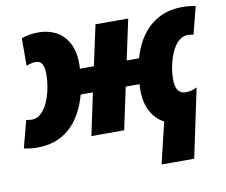

<svg xmlns="http://www.w3.org/2000/svg" viewBox="-105 -666 1145 971"><g transform="rotate(-10 467.5 -180.0)"><path d="M648.4 203.1 699.2 -9.3Q658.7 -28.8 633.3 -74Q607.9 -119.1 607.9 -185.1Q607.9 -192.9 608.2 -200.4Q608.4 -208 608.9 -216.3H538.1L492.2 0H323.7L369.6 -216.3H307.1Q291.5 -160.2 266.8 -117.7Q242.2 -75.2 209.2 -46.9Q176.3 -18.6 135.5 -4.4Q94.7 9.8 45.9 9.8Q27.3 9.8 10.3 7.8Q-6.8 5.9 -23.4 2.4L13.2 -137.7Q20.5 -136.2 27.6 -135.3Q34.7 -134.3 43 -134.3Q63.5 -134.3 81.1 -147Q98.6 -159.7 112.1 -181.4Q125.5 -203.1 134.8 -230.7Q144 -258.3 148.9 -288.6Q153.8 -318.8 153.8 -348.6Q153.8 -383.3 143.6 -400.6Q133.3 -418 111.8 -418Q100.1 -418 88.1 -415Q76.2 -412.1 63 -407.2V-547.9Q79.6 -555.2 101.8 -559.1Q124 -563 151.4 -563Q200.7 -563 240.2 -542.2Q279.8 -521.5 303.2 -478.8Q326.7 -436 326.7 -370.1Q326.7 -364.7 326.4 -358.2Q326.2 -351.6 325.7 -345.7H397.5L442.4 -553.2H610.4L565.9 -345.7H629.4Q643.6 -395.5 666.7 -435.5Q689.9 -475.6 722.7 -504.2Q755.4 -532.7 796.6 -547.9Q837.9 -563 888.2 -563Q906.7 -563 923.8 -561.3Q940.9 -559.6 957.5 -556.2L921.4 -415.5Q914.1 -417 906.7 -418Q899.4 -418.9 891.1 -418.9Q870.6 -418.9 853 -406.2Q835.4 -393.6 822 -372.1Q808.6 -350.6 799.3 -323.5Q790 -296.4 785.2 -267.3Q780.3 -238.3 780.3 -210.4Q780.3 -171.9 793.7 -153.6Q807.1 -135.3 833 -135.3Q848.1 -135.3 862.3 -139.2Q876.5 -143.1 890.6 -149.9L815.9 203.1Z"/></g></svg>

Font: Open Sans SemiCondensed ExtraBold
Style: Italic
Weight: 800
Width: 4
Italic angle: -12°
Designer: Monotype Design Team
Foundry: Monotype Imaging Inc.
Version: Version 3.003